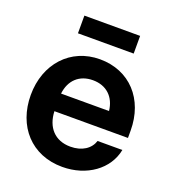

<svg xmlns="http://www.w3.org/2000/svg" viewBox="-130 -796 818 907"><g transform="rotate(20 279.0 -342.0)"><path d="M284.7 11.7C407.7 11.7 505.4 -59.1 524.9 -160.6H400.4C387.2 -119.1 346.7 -91.3 288.1 -91.3C209.5 -91.3 163.6 -143.6 160.6 -223.1H530.3V-259.8C530.3 -417.5 429.7 -527.3 279.8 -527.3C132.8 -527.3 29.3 -414.6 29.3 -257.3C29.3 -101.1 128.9 11.7 284.7 11.7ZM419.4 -695.8H139.2V-606.9H419.4ZM161.6 -312C169.4 -380.9 214.4 -422.9 282.2 -422.9C350.1 -422.9 395 -380.9 402.8 -312Z"/></g></svg>

Font: Raveo Display Display SemiBold
Style: Regular
Weight: 600
Designer: Jakub Foglar, Rasmus Andersson (Inter)
Foundry: Jakubfoglar.com
Version: Version 1.100;Glyphs 3.2.3 (3260)